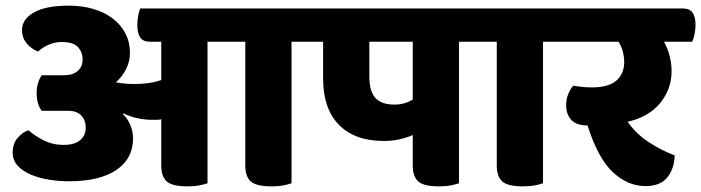

<svg xmlns="http://www.w3.org/2000/svg" viewBox="-20 -650 2487 681"><path d="M1014 -502V0Q1003 4 985 7.5Q967 11 943 11Q889 11 869.5 -6.5Q850 -24 850 -63V-502H716V0Q705 4 687 7.5Q669 11 645 11Q591 11 571.5 -6.5Q552 -24 552 -63V-227Q544 -225 536 -225Q528 -225 520 -225Q493 -225 466 -231Q439 -237 418 -248L416 -245Q432 -231 442 -207Q452 -183 452 -160Q452 -87 392.5 -47Q333 -7 224 -7Q190 -7 155 -12.5Q120 -18 91 -30Q62 -42 43.5 -61.5Q25 -81 25 -109Q25 -141 43 -161.5Q61 -182 81 -188Q102 -169 134.5 -152.5Q167 -136 205 -136Q244 -136 264 -152.5Q284 -169 284 -198Q284 -223 268.5 -240Q253 -257 222 -257H128Q120 -267 115 -283Q110 -299 110 -319Q110 -340 115 -356Q120 -372 128 -383H206Q238 -383 255.5 -398Q273 -413 273 -440Q273 -465 256.5 -483Q240 -501 198 -501Q175 -501 153 -491.5Q131 -482 115 -467Q89 -478 73.5 -497.5Q58 -517 58 -543Q58 -582 100.5 -606Q143 -630 224 -630Q272 -630 312 -618Q352 -606 380.5 -584Q409 -562 425 -531Q441 -500 441 -463Q441 -432 427 -404.5Q413 -377 391 -358Q422 -352 456 -352Q480 -352 504 -355Q528 -358 552 -366V-502H512Q487 -502 477 -517.5Q467 -533 467 -563Q467 -575 470 -593Q473 -611 478 -620H1071Q1095 -620 1105.5 -605Q1116 -590 1116 -561Q1116 -548 1112.5 -529.5Q1109 -511 1104 -502Z M1608 -502V0Q1597 4 1579 7.5Q1561 11 1537 11Q1483 11 1463.5 -6.5Q1444 -24 1444 -63V-171Q1421 -161 1395.5 -155.5Q1370 -150 1341 -150Q1239 -150 1182.5 -207Q1126 -264 1126 -372V-502H1081Q1056 -502 1046 -517.5Q1036 -533 1036 -563Q1036 -575 1039 -593Q1042 -611 1047 -620H1665Q1689 -620 1699.5 -605Q1710 -590 1710 -561Q1710 -548 1706.5 -529.5Q1703 -511 1698 -502ZM1379 -279Q1398 -279 1415 -284Q1432 -289 1444 -297V-502H1290V-380Q1290 -325 1312 -302Q1334 -279 1379 -279Z M1906 -502V0Q1895 4 1877 7.5Q1859 11 1835 11Q1781 11 1761.5 -6.5Q1742 -24 1742 -63V-502H1685Q1660 -502 1650 -517.5Q1640 -533 1640 -563Q1640 -575 1643 -593Q1646 -611 1651 -620H1963Q1987 -620 1997.5 -605Q2008 -590 2008 -561Q2008 -548 2004.5 -529.5Q2001 -511 1996 -502Z M2335 -502Q2348 -479 2355 -452Q2362 -425 2362 -397Q2362 -334 2321.5 -284.5Q2281 -235 2206 -218Q2238 -173 2284.5 -143.5Q2331 -114 2373 -99Q2372 -53 2347.5 -21.5Q2323 10 2269 10Q2207 10 2154 -39Q2101 -88 2064 -205Q2024 -205 2006 -225Q1988 -245 1988 -277Q1988 -297 1995 -315Q2002 -333 2013 -346Q2024 -344 2042.5 -342Q2061 -340 2081 -340Q2138 -340 2166 -364Q2194 -388 2194 -430Q2194 -447 2189.5 -465.5Q2185 -484 2174 -502H1978Q1953 -502 1943 -517.5Q1933 -533 1933 -563Q1933 -575 1936 -593Q1939 -611 1944 -620H2402Q2426 -620 2436.5 -605Q2447 -590 2447 -561Q2447 -548 2443.5 -529.5Q2440 -511 2435 -502Z"/></svg>

Font: Baloo 2 ExtraBold
Style: Regular
Weight: 800
Designer: Sarang Kulkarni and Ek Type
Foundry: Ek Type
Version: Version 1.640;hotconv 1.0.111;makeotfexe 2.5.65597; ttfautoh